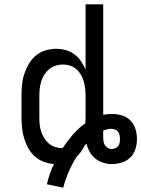

<svg xmlns="http://www.w3.org/2000/svg" viewBox="-20 -755 657 893"><path d="M274 118 198 102Q204 77 212 53.5Q220 30 231 8Q206 6 182.5 -3Q159 -12 141 -28.5Q123 -45 111 -67Q99 -89 92 -112.5Q85 -136 82.5 -160.5Q80 -185 80 -210V-310Q80 -336 82.5 -361.5Q85 -387 93 -411Q101 -435 114 -457.5Q127 -480 146.5 -496.5Q166 -513 191 -520.5Q216 -528 242 -528Q264 -528 286 -522Q308 -516 326 -502.5Q344 -489 356.5 -470.5Q369 -452 378 -432V-735H460V-221Q470 -223 480.5 -224Q491 -225 502 -225Q525 -225 547.5 -218Q570 -211 586.5 -194.5Q603 -178 610 -155Q617 -132 617 -109Q617 -85 610 -62Q603 -39 586 -22.5Q569 -6 546 1Q523 8 499 8Q479 8 459 1.5Q439 -5 423 -18Q407 -31 397 -49Q387 -67 382 -87Q379 -84 376.5 -81Q374 -78 372 -75Q365 -61 356 -48.5Q347 -36 336 -25Q315 8 299.5 44Q284 80 274 118ZM271 -66Q293 -99 319 -129Q345 -159 377 -182Q377 -189 377.5 -196Q378 -203 378 -210V-310Q378 -327 376 -343.5Q374 -360 369.5 -376.5Q365 -393 356.5 -407.5Q348 -422 335.5 -433Q323 -444 306.5 -449.5Q290 -455 273 -455Q256 -455 239.5 -450Q223 -445 209.5 -434Q196 -423 186.5 -408.5Q177 -394 172 -377.5Q167 -361 165 -344Q163 -327 163 -310V-210Q163 -193 164.5 -176Q166 -159 171.5 -143Q177 -127 186 -112.5Q195 -98 208 -87Q221 -76 237.5 -71Q254 -66 271 -66ZM499 -62Q508 -62 516 -65.5Q524 -69 529.5 -76Q535 -83 536.5 -91.5Q538 -100 538 -109Q538 -118 536 -127Q534 -136 528.5 -143Q523 -150 514 -153Q505 -156 496 -156Q487 -156 478 -153.5Q469 -151 460 -148Q460 -141 460 -134Q460 -127 460 -120Q460 -110 461 -100Q462 -90 467 -81.5Q472 -73 480.5 -67.5Q489 -62 499 -62Z"/></svg>

Font: Zed Mono Extended
Style: Regular
Weight: 400
Width: 7
Monospace: yes
Designer: Belleve Invis
Foundry: Belleve Invis
Version: Version 1.0.0; ttfautohint (v1.8.4)